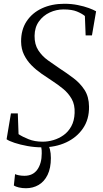

<svg xmlns="http://www.w3.org/2000/svg" viewBox="-20 -771 546 1019"><path d="M203.5 11Q164.5 11 125.8 4Q87 -3 57 -13Q27 -23 15 -32L38 -169H74.5L78.5 -59Q99.5 -45 132 -32Q164.5 -19 206.5 -19Q234.5 -19 263.5 -27.5Q292.5 -36 317.5 -53.8Q342.5 -71.5 358.5 -100.8Q374.5 -130 376 -171Q378 -215 360.5 -245.8Q343 -276.5 315 -299.5Q287 -322.5 256 -342.5Q229 -360 200.2 -380Q171.5 -400 147.2 -424.5Q123 -449 107.8 -479.8Q92.5 -510.5 92 -550Q91.5 -613 121.2 -658Q151 -703 203 -727Q255 -751 321.5 -751Q359.5 -751 393 -744.2Q426.5 -737.5 451.5 -728.2Q476.5 -719 490 -711L468 -583H434.5L430.5 -686Q415 -699 388.2 -710Q361.5 -721 317 -721Q279 -721 244 -704.8Q209 -688.5 186.5 -657.2Q164 -626 163.5 -581Q163 -535.5 183 -504.5Q203 -473.5 234.2 -451Q265.5 -428.5 297.5 -407Q334.5 -383 370 -356.2Q405.5 -329.5 428.8 -293.5Q452 -257.5 452.5 -205Q453.5 -138 420.5 -89.8Q387.5 -41.5 331 -15.2Q274.5 11 203.5 11ZM211.5 -12.5 232.5 -10.5Q240 2.5 245 22Q250 41.5 250 67.5Q250 121.5 232.5 157.2Q215 193 185 210.5Q155 228 117.5 228Q98 228 80 223.8Q62 219.5 53.5 213.5L60 153Q66 156.5 80 159.2Q94 162 109.5 162Q155 162 178.2 129Q201.5 96 201.5 43Q202 25 199.2 12.2Q196.5 -0.5 192.5 -10.5Z"/></svg>

Font: Merriweather 120pt Light
Style: Italic
Weight: 300
Italic angle: -7.8°
Version: Version 2.101